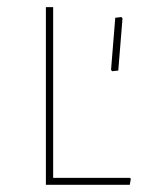

<svg xmlns="http://www.w3.org/2000/svg" viewBox="-20 -511 415 531"><path d="M338.9 0H106.9V-491.2H127V-19H339.8L341.8 -16.1ZM287.1 -317.9 298.8 -461.9 315.9 -463.9 318.8 -460 307.1 -315.9 290 -314Z"/></svg>

Font: Datalegreya
Style: Gradient
Weight: 400
Designer: Figs Lab
Foundry: Figs Lab
Version: Version 1.002;PS 001.002;hotconv 1.0.70;makeotf.lib2.5.58329